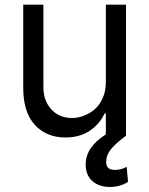

<svg xmlns="http://www.w3.org/2000/svg" viewBox="-20 -565 621 799"><path d="M507.1 129.3 512.8 191.8Q479.4 213.1 437.5 213.1Q392.4 213.1 364.5 188.6Q336.6 164.1 336.6 119.3Q336.6 47.2 420.5 -5.7V-92.3H414.8Q394.2 -47.9 352.8 -20.4Q311.4 7.1 252.8 7.1Q172.9 7.1 124.8 -45.5Q76.7 -98 76.7 -198.9V-545.5H160.5V-204.5Q160.5 -145.6 193.7 -109.7Q226.9 -73.9 279.8 -73.9Q304.3 -73.9 328.5 -83.1Q352.6 -92.3 373.6 -109.9Q394.5 -127.5 407.5 -157Q420.5 -186.4 420.5 -223V-545.5H504.3V0Q485.8 13.5 473 24.5Q460.2 35.5 447.4 49.4Q434.7 63.2 428.3 77.9Q421.9 92.7 421.9 108Q421.9 125 430.2 133.5Q438.6 142 458.8 142Q484.7 142 507.1 129.3Z"/></svg>

Font: TID UI
Style: Regular
Weight: 400
Designer: The TID Project Authors
Foundry: Bakken & Bæck
Version: Version 1.001;hotconv 1.0.109;makeotfexe 2.5.65596